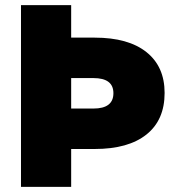

<svg xmlns="http://www.w3.org/2000/svg" viewBox="-20 -730 696 750"><path d="M62 0V-710H258V-583H350Q481 -583 552 -526.5Q623 -470 623 -367Q623 -261 552 -204.5Q481 -148 350 -148H258V0ZM258 -306H345Q423 -306 423 -366Q423 -425 345 -425H258Z"/></svg>

Font: Geist Black
Style: Regular
Weight: 400
Designer: Basement.studio, Andrés Briganti, Mateo Zaragoza
Foundry: Basement.studio, Vercel, Andrés Briganti, Guido Ferreyra, Mateo Zaragoza
Version: Version 1.401